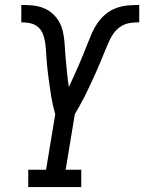

<svg xmlns="http://www.w3.org/2000/svg" viewBox="-20 -755 582 775"><path d="M94 0V-70H166L203 -294Q198 -311 194 -328.5Q190 -346 187 -364Q184 -382 181.5 -400Q179 -418 176.5 -436Q174 -454 172 -472.5Q170 -491 168.5 -509Q167 -527 166 -545.5Q165 -564 162.5 -582Q160 -600 153.5 -617Q147 -634 134 -645.5Q121 -657 103 -661Q85 -665 66 -665V-735Q89 -735 111.5 -733Q134 -731 154.5 -723Q175 -715 191.5 -700.5Q208 -686 218.5 -667.5Q229 -649 234 -627Q239 -605 240.5 -583Q242 -561 243.5 -538.5Q245 -516 247.5 -493.5Q250 -471 252 -448.5Q254 -426 258 -404Q268 -426 278 -447.5Q288 -469 297.5 -491Q307 -513 316 -535Q325 -557 333.5 -579Q342 -601 351.5 -622.5Q361 -644 375 -664Q389 -684 408.5 -699.5Q428 -715 450.5 -723Q473 -731 496 -733Q519 -735 542 -735V-665Q523 -665 503.5 -662Q484 -659 466.5 -647.5Q449 -636 437.5 -619Q426 -602 418 -583.5Q410 -565 402.5 -546.5Q395 -528 387.5 -510Q380 -492 372 -473.5Q364 -455 355.5 -437Q347 -419 338.5 -400.5Q330 -382 321 -364.5Q312 -347 302 -329Q292 -311 282 -294L245 -70H308V0Z"/></svg>

Font: Iosevka Curly Slab Oblique
Style: Regular
Weight: 400
Italic angle: -9°
Monospace: yes
Designer: Belleve Invis
Foundry: Belleve Invis
Version: Version 11.1.0; ttfautohint (v1.8.3)